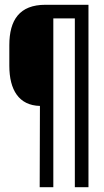

<svg xmlns="http://www.w3.org/2000/svg" viewBox="-20 -720 436 803"><path d="M293 -643V63H350V-700H170C62 -700 19 -637 19 -531V-445C19 -344 59 -279 147 -277L146 63H203V-643Z"/></svg>

Font: VL Bebas Neue Regular
Style: Regular
Weight: 400
Designer: Ryoichi Tsunekawa
Foundry: Ryoichi Tsunekawa
Version: Version 001.003